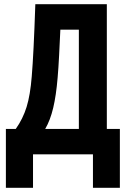

<svg xmlns="http://www.w3.org/2000/svg" viewBox="-20 -734 603 913"><path d="M8 159V-121H55Q89 -169 106.5 -225.5Q124 -282 131 -371Q140 -477 148 -714H488V-121H550V159H422V0H137V159ZM254 -364Q247 -280 233 -221Q219 -162 195 -121H355V-593H267Q264 -528 261 -469Q258 -410 254 -364Z"/></svg>

Font: Noto Sans Mono SemiCondensed
Style: Bold
Weight: 700
Width: 4
Designer: Monotype Design Team
Foundry: Monotype Imaging Inc.
Version: Version 2.014